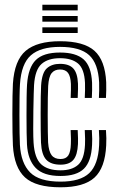

<svg xmlns="http://www.w3.org/2000/svg" viewBox="-20 -785 500 815"><path d="M236.8 10Q132.2 10 86.2 -31.9Q40.2 -73.8 34.8 -167.5Q33.8 -187 33.1 -223.2Q32.5 -259.5 32.5 -300.6Q32.5 -341.8 33.1 -377Q33.8 -412.2 34.8 -429.8Q41.2 -528.8 89.2 -569.4Q137.2 -610 234.8 -610Q335.2 -610 380.8 -569.6Q426.2 -529.2 430.8 -436Q431.5 -420.5 431 -401.9Q430.5 -383.2 429.8 -369.2H399.8Q400.5 -384.2 401 -401.4Q401.5 -418.5 400.8 -434.8Q396.8 -515.8 358.4 -550.9Q320 -586 234.8 -586Q151.5 -586 111 -550.2Q70.5 -514.5 64.8 -428Q63.5 -409.2 63 -373Q62.5 -336.8 62.5 -295.6Q62.5 -254.5 63.1 -220.1Q63.8 -185.8 64.5 -170.8Q69 -92.2 107.8 -53.1Q146.5 -14 236.8 -14Q320.8 -14 358.8 -50.1Q396.8 -86.2 400.8 -169Q401.5 -184.5 401.4 -197.8Q401.2 -211 399.8 -233H429.8Q431.2 -212 431.4 -198.2Q431.5 -184.5 430.8 -168Q426.2 -72.5 381.1 -31.2Q336 10 236.8 10ZM236.8 -38Q164.5 -38 131.4 -72.2Q98.2 -106.5 94.5 -171.8Q93.5 -187.2 93 -221.2Q92.5 -255.2 92.5 -295.8Q92.5 -336.2 93 -372Q93.5 -407.8 94.8 -426.2Q99.8 -498.5 132 -530.2Q164.2 -562 234.8 -562Q302 -562 334.8 -533.1Q367.5 -504.2 370.8 -434Q371.5 -419.2 371 -402.4Q370.5 -385.5 369.8 -369.2H339.8Q340.5 -386.5 341 -402.6Q341.5 -418.8 340.8 -433.2Q338 -493 311.1 -515.5Q284.2 -538 234.8 -538Q184.2 -538 156.5 -513.6Q128.8 -489.2 124.5 -424Q124 -416.2 123.1 -386Q122.2 -355.8 121.6 -316Q121 -276.2 121 -238.8Q121 -201.2 122.5 -179Q126.8 -113.5 154.6 -87.8Q182.5 -62 236.8 -62Q285.5 -62 311.6 -85.4Q337.8 -108.8 340.8 -170.5Q341.2 -183.2 341.2 -195.6Q341.2 -208 339.8 -233H369.8Q371.5 -207 371.4 -195.2Q371.2 -183.5 370.8 -169.8Q367.5 -99.5 336.2 -68.8Q305 -38 236.8 -38ZM236.8 -86Q196 -86 176.2 -107.2Q156.5 -128.5 154 -179.8Q153.2 -197 152.9 -230.9Q152.5 -264.8 152.5 -303.4Q152.5 -342 153 -374.6Q153.5 -407.2 154.5 -422.2Q158 -476.5 179 -495.2Q200 -514 234.8 -514Q272.8 -514 290.9 -494.6Q309 -475.2 311 -430.2Q311.5 -423.2 311.2 -408.1Q311 -393 309.8 -369.2H280Q280.8 -389.2 281.1 -404.9Q281.5 -420.5 281 -429Q279.5 -461 268.8 -475.5Q258 -490 234.8 -490Q211.5 -490 199.2 -474.6Q187 -459.2 184.5 -420.5Q183.5 -403.8 183 -369.6Q182.5 -335.5 182.5 -296.6Q182.5 -257.8 183 -225.5Q183.5 -193.2 184.2 -180Q186.8 -142.5 199.1 -126.2Q211.5 -110 236.8 -110Q259.8 -110 269.8 -125.1Q279.8 -140.2 280.8 -173.8Q281.2 -186 281.2 -195.5Q281.2 -205 279.8 -233H309.8Q311 -211.8 311.2 -197.1Q311.5 -182.5 311 -173.8Q308.8 -126.8 291.4 -106.4Q274 -86 236.8 -86ZM159.8 -741V-765H309.8V-741ZM159.8 -645V-669H309.8V-645ZM159.8 -693V-717H309.8V-693Z"/></svg>

Font: Big Shoulders Inline Display Thin Black
Style: Regular
Weight: 900
Version: Version 2.002